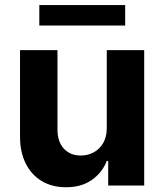

<svg xmlns="http://www.w3.org/2000/svg" viewBox="-20 -748 662 774"><path d="M410.4 -232V-545.9H561.3V0H416.2V-99.2H410.4Q392 -51.6 349.4 -22.1Q306.7 7.3 245.3 6.8Q190.5 6.8 148.9 -17.7Q107.3 -42.3 84 -88.3Q60.7 -134.4 60.7 -198V-545.9H211.7V-224.6Q211.7 -177 237.6 -148.8Q263.5 -120.6 306.6 -121.1Q333.8 -121.1 357.3 -133.6Q380.9 -146.1 395.6 -170.8Q410.4 -195.6 410.4 -232ZM484.6 -727.5V-645.1H138.5V-727.5Z"/></svg>

Font: Inter
Style: Regular
Weight: 400
Designer: Rasmus Andersson
Foundry: rsms
Version: Version 4.000;git-8c9346024